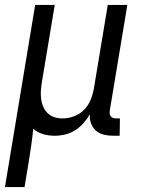

<svg xmlns="http://www.w3.org/2000/svg" viewBox="-48 -540 568 775"><path d="M-28 215 94 -520H173L121 -208Q118 -191 117 -174Q116 -157 118 -140.5Q120 -124 126.5 -109Q133 -94 144.5 -83Q156 -72 171.5 -67Q187 -62 204 -62Q227 -62 250.5 -70.5Q274 -79 291.5 -97Q309 -115 318 -137.5Q327 -160 331 -183L387 -520H466L395 -93Q394 -86 395 -80Q396 -74 399.5 -70Q403 -66 408.5 -64Q414 -62 421 -62H436L435 8H409Q389 8 371 3.5Q353 -1 339.5 -12.5Q326 -24 319.5 -42Q313 -60 315 -79Q304 -60 289 -43Q274 -26 255 -14Q236 -2 214.5 3Q193 8 173 8Q148 8 126 1.5Q104 -5 86 -20Q83 12 78.5 44Q74 76 69 107L51 215Z"/></svg>

Font: Iosevka Custom
Style: Italic
Weight: 400
Italic angle: -9°
Monospace: yes
Designer: Belleve Invis
Foundry: Belleve Invis
Version: Version 30.3.3; ttfautohint (v1.8.3)